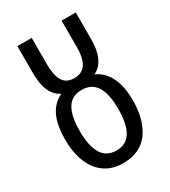

<svg xmlns="http://www.w3.org/2000/svg" viewBox="-189 -859 855 963"><g transform="rotate(-30 238.5 -377.0)"><path d="M237 10Q175 10 131.5 -20Q88 -50 65 -106Q42 -162 42 -238Q42 -294 53 -335.5Q64 -377 86 -404.5Q108 -432 140 -447Q117 -459 101 -480Q85 -501 77 -533.5Q69 -566 69 -612V-764H152V-612Q152 -566 161.5 -537Q171 -508 190 -495Q209 -482 237 -482Q266 -482 285.5 -495.5Q305 -509 315 -537.5Q325 -566 325 -611V-764H407V-610Q407 -566 398.5 -534.5Q390 -503 374 -481.5Q358 -460 333 -448Q366 -434 388.5 -406Q411 -378 423 -336.5Q435 -295 435 -238Q435 -181 422 -135.5Q409 -90 384.5 -57Q360 -24 323 -7Q286 10 237 10ZM239 -62Q296 -62 323 -107Q350 -152 350 -239Q350 -325 323 -369Q296 -413 238 -413Q180 -413 153.5 -369Q127 -325 127 -238Q127 -153 154 -107.5Q181 -62 239 -62Z"/></g></svg>

Font: Noto Sans Display Condensed
Style: Regular
Weight: 400
Width: 3
Designer: Monotype Design Team
Foundry: Monotype Imaging Inc.
Version: Version 2.003